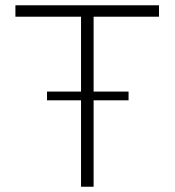

<svg xmlns="http://www.w3.org/2000/svg" viewBox="-20 -710 664 730"><path d="M584.5 -646.5H335.9V-361.8H468.8V-328.6H335.9V0H288.1V-328.6H158.7V-361.8H288.1V-646.5H38.6V-689.9H584.5Z"/></svg>

Font: HK Grotesk Light Legacy
Style: Regular
Weight: 300
Designer: Alfredo Marco Pradil
Foundry: Hanken Design Co.
Version: Version 2.022;PS 002.022;hotconv 1.0.88;makeotf.lib2.5.64775